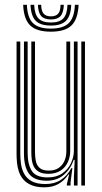

<svg xmlns="http://www.w3.org/2000/svg" viewBox="-20 -773 427 800"><path d="M165 7.5Q132.5 7.5 111.1 -1.5Q89.8 -10.5 77.1 -25.4Q64.5 -40.2 58.5 -58.5Q52.5 -76.8 50.8 -95.5Q49 -114.2 49 -130.8V-600H64.5V-133.2Q64.5 -114 67.2 -91.8Q70 -69.5 80 -50.1Q90 -30.8 111.2 -18.5Q132.5 -6.2 169.5 -6.2Q206.8 -6.2 233.5 -23.4Q260.2 -40.5 277.2 -72.5H281.5L274 -13.2V0H258.5V-5.8L268 -46H265Q247.8 -20.2 223.2 -6.4Q198.8 7.5 165 7.5ZM318.8 0V-600H334V0ZM181.8 -48.8Q156.8 -48.8 142.4 -57Q128 -65.2 121.2 -78.5Q114.5 -91.8 112.5 -107.6Q110.5 -123.5 110.5 -138.5V-600H125.8V-139.5Q125.8 -120.5 129.1 -102.8Q132.5 -85 144.8 -73.6Q157 -62.2 183.8 -62.2Q208.2 -62.2 224.4 -73.2Q240.5 -84.2 248.5 -102.6Q256.5 -121 256.5 -142.8V-600H272.5V-144Q272.5 -119 262.5 -97.1Q252.5 -75.2 232.2 -62Q212 -48.8 181.8 -48.8ZM173.2 -20Q121.5 -20.5 100.6 -49.4Q79.8 -78.2 79.8 -134.2V-600H95.2V-136Q95.2 -87.8 112.6 -60.8Q130 -33.8 178.5 -33.8Q215.2 -33.8 239.5 -50.6Q263.8 -67.5 275.8 -93.2Q287.8 -119 287.8 -145.2V-600H303.2V0H288V-37.2L291.2 -107H287.2Q274.2 -69.2 245.8 -44.5Q217.2 -19.8 173.2 -20ZM192 -641Q132.5 -641 105.8 -667.1Q79 -693.2 76.5 -753H92Q94 -699.8 117.2 -676.8Q140.5 -653.8 192 -653.8Q243.2 -653.8 266.6 -676.8Q290 -699.8 292 -753H307.5Q304.8 -693.2 278 -667.1Q251.2 -641 192 -641ZM192 -666.5Q148.2 -666.5 128.6 -686.6Q109 -706.8 107.2 -753H122.5Q124 -713.5 140.1 -696.4Q156.2 -679.2 192 -679.2Q227.8 -679.2 243.9 -696.4Q260 -713.5 261.2 -753H276.8Q275 -706.8 255.2 -686.6Q235.5 -666.5 192 -666.5ZM192 -692Q164.2 -692 151.6 -706.1Q139 -720.2 138 -753H151.5Q152 -727.2 161.9 -716Q171.8 -704.8 192 -704.8Q212.5 -704.8 222.4 -716Q232.2 -727.2 232.2 -753H246Q244.8 -720.2 232.2 -706.1Q219.8 -692 192 -692Z"/></svg>

Font: Big Shoulders Inline Display Thin Medium
Style: Regular
Weight: 500
Version: Version 2.002